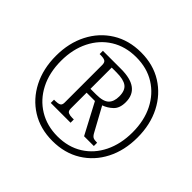

<svg xmlns="http://www.w3.org/2000/svg" viewBox="-175 -920 1125 1125"><g transform="rotate(45 388.0 -357.5)"><path d="M393 10Q292 10 216 -37.5Q140 -85 97.5 -168Q55 -251 55 -358Q55 -464 97.5 -547Q140 -630 216.5 -677.5Q293 -725 394 -725Q495 -725 571 -677.5Q647 -630 689.5 -547Q732 -464 732 -357Q732 -250 689.5 -167Q647 -84 570.5 -37Q494 10 393 10ZM395 -30Q484 -30 550.5 -71.5Q617 -113 653.5 -187.5Q690 -262 690 -358Q690 -455 653 -528.5Q616 -602 549.5 -643.5Q483 -685 394 -685Q305 -685 238 -643.5Q171 -602 134 -528Q97 -454 97 -358Q97 -260 135 -186Q173 -112 240.5 -71Q308 -30 395 -30ZM229 -141V-168H241Q260 -168 272.5 -173.5Q285 -179 285 -200V-511Q285 -534 272.5 -540Q260 -546 241 -546H229V-573H380Q537 -573 537 -455Q537 -405 510.5 -380Q484 -355 452 -344L534 -194Q543 -178 553 -173Q563 -168 586 -168V-141H505L404 -332H335V-200Q335 -179 348 -173.5Q361 -168 380 -168H393V-141ZM383 -364Q440 -364 463 -386Q486 -408 486 -452Q486 -501 459.5 -520.5Q433 -540 375 -540H335V-364Z"/></g></svg>

Font: Noto Serif SemiCondensed Light
Style: Italic
Weight: 300
Width: 4
Italic angle: -12°
Designer: Monotype Design Team
Foundry: Monotype Imaging Inc.
Version: Version 2.013; ttfautohint (v1.8.4.7-5d5b)